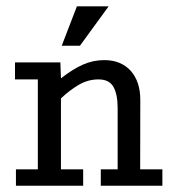

<svg xmlns="http://www.w3.org/2000/svg" viewBox="-20 -592 543 612"><path d="M30.8 -52.2H100.6V-338.9H27.8V-393.1H172.4L174.3 -342.3Q211.9 -371.6 244.1 -386Q276.4 -400.4 312.5 -400.4Q339.4 -400.4 360.6 -391.6Q381.8 -382.8 396.7 -366.2Q411.6 -349.6 419.4 -326.4Q427.2 -303.2 427.2 -274.4L426.8 -52.2H497.6V0H301.3V-52.2H355V-247.6Q355 -290.5 341.8 -314.7Q328.6 -338.9 293.9 -338.9Q260.3 -338.9 230.5 -321.3Q200.7 -303.7 174.3 -278.3V-52.2H245.1V0H30.8ZM176.8 -446.3 225.1 -571.8H326.2L234.9 -446.3Z"/></svg>

Font: Rokkitt
Style: Regular
Weight: 400
Version: Version 1.2; ttfautohint (v1.5) -l 7 -r 28 -G 50 -x 13 -D la